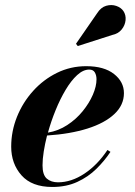

<svg xmlns="http://www.w3.org/2000/svg" viewBox="-20 -733 536 763"><path d="M426 -594 289 -550 282 -559 366 -680.5Q381 -704 402 -710Q423 -716 442 -709.5Q461 -703 470.5 -689Q481 -673 479 -652.8Q477 -632.5 463.5 -615.8Q450 -599 426 -594ZM149 -76Q149 -38 166 -23.2Q183 -8.5 210.5 -8.5Q263.5 -8.5 315.5 -43Q367.5 -77.5 407 -137L419 -129.5Q395.5 -94 363 -62Q330.5 -30 287 -10Q243.5 10 188 10Q106.5 10 65.5 -36.2Q24.5 -82.5 24.5 -150Q24.5 -211.5 47.5 -268.8Q70.5 -326 111.5 -371.5Q152.5 -417 206.5 -443.5Q260.5 -470 322.5 -470Q393.5 -470 433 -439Q472.5 -408 472.5 -363Q472.5 -315.5 434.5 -279.8Q396.5 -244 327.8 -222.2Q259 -200.5 167 -194.5Q158.5 -161 153.8 -130.8Q149 -100.5 149 -76ZM334.5 -456.5Q310.5 -456.5 286.5 -434.5Q262.5 -412.5 240.8 -376Q219 -339.5 201 -295.2Q183 -251 170.5 -206Q212 -213 247.2 -236Q282.5 -259 308.5 -291Q334.5 -323 349 -356.5Q363.5 -390 363.5 -418Q363.5 -433.5 357 -445Q350.5 -456.5 334.5 -456.5Z"/></svg>

Font: Bodoni* 16pt
Style: Bold Italic
Weight: 700
Italic angle: -13°
Version: Version 2.3